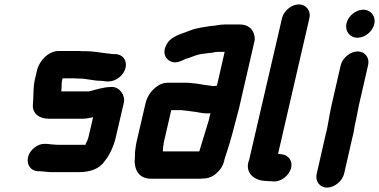

<svg xmlns="http://www.w3.org/2000/svg" viewBox="-20 -743 1718 870"><path d="M501 -498H490C481 -499 474 -500 467 -501C465 -501 462 -501 458 -502C429 -505 402 -511 371 -511H352C345 -512 338 -512 331 -512H246C200 -512 158 -468 148 -425L138 -383C129 -342 133 -307 129 -269C126 -229 157 -205 202 -205H353C363 -205 374 -206 383 -208L393 -210C396 -211 400 -211 402 -212L380 -118C378 -110 373 -100 369 -93L368 -87H241C236 -87 231 -87 226 -88C213 -88 201 -91 190 -91H184C167 -92 152 -86 136 -74C87 -36 100 31 153 33H159C175 33 194 37 212 37H337C387 37 431 23 455 -14C476 -39 495 -80 504 -118L541 -277C549 -311 522 -349 487 -349C449 -349 417 -337 383 -329H258C258 -335 258 -340 259 -343C259 -355 259 -370 262 -383L264 -388H320C327 -387 333 -387 340 -387C373 -387 402 -377 434 -377C444 -377 456 -374 466 -374H472C506 -374 541 -402 549 -436C557 -470 535 -498 501 -498Z M883 -57H718C719 -68 718 -76 721 -87C721 -92 722 -96 723 -101L756 -244H798C801 -244 805 -244 809 -243L828 -241C835 -240 842 -239 850 -238C875 -236 893 -229 919 -229C924 -229 929 -229 934 -230C930 -219 929 -209 926 -198C911 -148 897 -102 883 -57ZM947 -353C944 -353 941 -353 938 -354C918 -357 891 -360 872 -364L852 -366C843 -367 836 -368 827 -368H740C724 -368 709 -364 695 -354C668 -336 647 -309 639 -273L599 -101C597 -93 596 -85 595 -78L592 -56C591 -43 592 -25 590 -13C591 31 612 67 666 67H876C883 67 890 67 897 66C926 66 946 57 965 38C986 18 993 1 999 -27C1000 -31 1002 -36 1004 -42C1015 -76 1023 -101 1033 -138C1042 -174 1054 -215 1063 -252L1133 -556C1136 -567 1134 -579 1130 -591C1122 -615 1101 -632 1067 -632H997C983 -632 966 -629 954 -627L933 -625C901 -619 871 -617 842 -605C800 -588 752 -580 732 -536C714 -498 734 -469 761 -462C781 -457 798 -465 817 -474L820 -476C834 -479 850 -486 864 -491C883 -498 903 -500 922 -502L940 -504C948 -506 959 -508 968 -508H998L963 -355C958 -354 953 -353 947 -353Z M1258 -661 1109 -19C1087 37 1129 77 1188 77C1194 78 1200 78 1207 78L1218 79C1252 82 1288 54 1298 22C1309 -13 1287 -41 1256 -44L1245 -45C1243 -45 1242 -45 1240 -46L1382 -661C1390 -694 1367 -723 1334 -723C1301 -723 1266 -694 1258 -661Z M1524 -448 1482 -265C1471 -217 1466 -168 1453 -122L1415 45C1407 78 1429 107 1462 107C1495 107 1531 78 1539 45L1577 -121C1582 -137 1584 -154 1587 -171L1597 -219C1600 -235 1603 -250 1606 -265L1648 -448C1656 -481 1634 -510 1601 -510C1568 -510 1532 -481 1524 -448ZM1550 -637C1542 -602 1565 -572 1600 -572C1634 -572 1668 -600 1676 -634C1684 -669 1661 -699 1626 -699C1592 -699 1558 -671 1550 -637Z"/></svg>

Font: Electronic
Style: ThkIt
Weight: 900
Version: Version 1.011